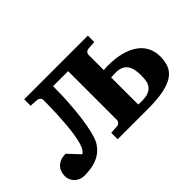

<svg xmlns="http://www.w3.org/2000/svg" viewBox="-84 -734 993 993"><g transform="rotate(-45 412.0 -238.0)"><path d="M652.8 -147Q652.8 -169.9 649.2 -189Q645.5 -208 636.2 -221.9Q627 -235.8 610.8 -243.4Q594.7 -251 569.8 -251Q564.5 -251 553.5 -250.5Q542.5 -250 535.2 -250V-51.8Q539.1 -51.8 546.4 -51.3Q553.7 -50.8 559.1 -50.8Q591.8 -50.8 610.4 -58.8Q628.9 -66.9 638.4 -80.6Q647.9 -94.2 650.4 -111.3Q652.8 -128.4 652.8 -147ZM792 -147Q792 -110.8 781.2 -83.5Q770.5 -56.2 743.4 -37.6Q716.3 -19 670.4 -9.5Q624.5 0 554.2 0H333V-46.9L378.9 -49.8Q388.2 -50.8 394.5 -57.4Q400.9 -64 400.9 -73.2V-430.2H291Q291 -367.7 287.1 -309.6Q283.2 -251.5 276.6 -203.1Q270 -154.8 260.7 -118.9Q251.5 -83 241.2 -64.9Q227.1 -41 208.3 -25.9Q189.5 -10.7 168.2 -2.4Q147 5.9 124.5 9Q102.1 12.2 80.1 12.2Q63 12.2 49.3 6.6Q35.6 1 25.6 -8.8Q15.6 -18.6 10.3 -31.5Q4.9 -44.4 4.9 -59.1Q4.9 -70.8 8.5 -84.5Q12.2 -98.1 21.7 -109.9Q31.2 -121.6 47.9 -129.4Q64.5 -137.2 89.8 -137.2L147.9 -75.2Q151.4 -75.2 155 -78.4Q158.7 -81.5 161.9 -85.9Q165 -90.3 167.7 -95Q170.4 -99.6 171.9 -103Q178.7 -118.2 184.1 -142.3Q189.5 -166.5 193.1 -195.3Q196.8 -224.1 199.2 -255.6Q201.7 -287.1 202.9 -316.9Q204.1 -346.7 204.6 -372.3Q205.1 -397.9 205.1 -415Q205.1 -423.8 198.5 -430.4Q191.9 -437 183.1 -438L137.2 -440.9V-487.8H603V-440.9L557.1 -438Q547.9 -437 541.5 -430.4Q535.2 -423.8 535.2 -415V-303.2Q543.9 -304.2 551.3 -304.7Q558.6 -305.2 566.9 -305.2Q621.1 -305.2 662.8 -294.2Q704.6 -283.2 733.4 -262.7Q762.2 -242.2 777.1 -212.9Q792 -183.6 792 -147Z"/></g></svg>

Font: Charis SIL
Style: Bold
Weight: 700
Foundry: SIL International
Version: Version 4.112